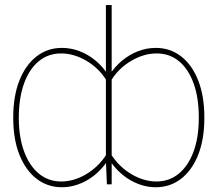

<svg xmlns="http://www.w3.org/2000/svg" viewBox="-20 -748 883 779"><path d="M809.1 -271.5V-269.5Q809.1 -183.1 784.2 -120.1Q759.3 -57.1 714.8 -22.7Q670.4 11.7 611.8 11.7Q584 11.7 557.6 3.9Q531.2 -3.9 506.8 -18.3Q482.4 -32.7 461.7 -53Q440.9 -73.2 424.3 -98.6V-444.3Q446.3 -478 475.8 -502.4Q505.4 -526.9 540.3 -540.3Q575.2 -553.7 611.8 -553.7Q670.4 -553.7 714.8 -519.3Q759.3 -484.9 784.2 -421.6Q809.1 -358.4 809.1 -271.5ZM786.6 -269.5V-271.5Q786.6 -351.1 765.6 -409.4Q744.6 -467.8 706.3 -499.5Q668 -531.2 615.7 -531.2Q563.5 -531.2 512.5 -501.2Q461.4 -471.2 431.2 -421.9V-121.1Q462.4 -71.8 512.7 -41.7Q563 -11.7 614.7 -11.7Q666.5 -11.7 705.1 -43.2Q743.7 -74.7 765.1 -132.6Q786.6 -190.4 786.6 -269.5ZM409.7 -95.7V-727.5H433.1V0H413.6ZM33.7 -269.5V-271.5Q33.7 -358.4 58.8 -421.6Q84 -484.9 128.4 -519.3Q172.9 -553.7 231 -553.7Q268.1 -553.7 303 -540.3Q337.9 -526.9 367.4 -502.4Q397 -478 418.5 -444.3V-98.6Q401.9 -73.2 381.1 -53Q360.4 -32.7 336.2 -18.3Q312 -3.9 285.4 3.9Q258.8 11.7 231 11.7Q172.9 11.7 128.4 -22.7Q84 -57.1 58.8 -120.1Q33.7 -183.1 33.7 -269.5ZM56.2 -271.5V-269.5Q56.6 -190.4 78.1 -132.6Q99.6 -74.7 138.2 -43.2Q176.8 -11.7 228 -11.7Q280.3 -11.7 330.3 -41.7Q380.4 -71.8 411.6 -121.1V-421.9Q381.8 -471.2 330.8 -501.2Q279.8 -531.2 228 -531.2Q175.8 -531.2 137.2 -499.5Q98.6 -467.8 77.6 -409.4Q56.6 -351.1 56.2 -271.5Z"/></svg>

Font: Inter 17pt Thin
Style: Regular
Weight: 250
Version: Version 4.001;git-66647c0bb